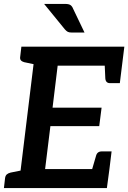

<svg xmlns="http://www.w3.org/2000/svg" viewBox="-23 -959 654 979"><path d="M71 0 159 -721H611L599 -624H271L245 -410H495L483 -316H234L207 -97H535L522 0ZM440 -73 466 -162Q469 -175 476.5 -181Q484 -187 496 -187H546L535 -97ZM510 -648 599 -624 588 -535H538Q527 -535 521 -541Q515 -547 514 -559ZM186 -721 162 -629 100 -642Q89 -645 83.5 -651.5Q78 -658 80 -670L86 -721ZM-3 0 3 -52Q5 -64 12 -70Q19 -76 31 -79L96 -92L97 0ZM202 -939H309Q328 -939 336.5 -933Q345 -927 350 -914L408 -793H344Q330 -793 323 -796.5Q316 -800 308 -809Z"/></svg>

Font: Aleo SemiBold
Style: Italic
Weight: 600
Italic angle: -7°
Designer: Alessio Laiso
Foundry: Alessio Laiso
Version: Version 2.001;gftools[0.9.29]